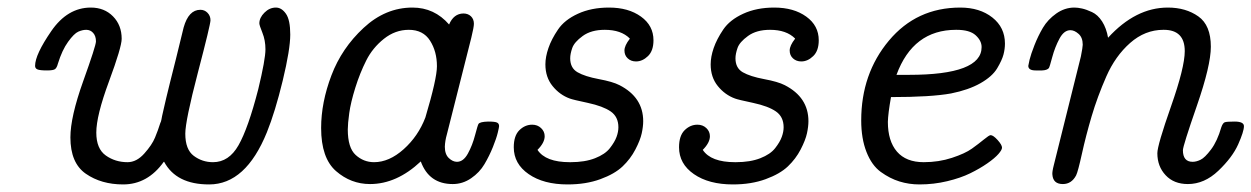

<svg xmlns="http://www.w3.org/2000/svg" viewBox="-20 -484 3324 510"><path d="M73.2 -309.1Q73.2 -338.9 116.2 -401.4Q159.2 -463.9 221.2 -463.9Q257.3 -463.9 280.3 -440.4Q303.2 -417 303.2 -380.9Q303.2 -358.9 269.5 -267.8Q235.8 -176.8 235.8 -131.8Q235.8 -88.9 261 -71Q286.1 -53.2 318.8 -53.2Q342.8 -53.2 363.3 -76.2Q383.8 -99.1 391.8 -118.7Q399.9 -138.2 405.8 -157.2Q406.7 -159.2 407.5 -161.1Q408.2 -163.1 408.7 -166Q409.2 -168.9 410.6 -176Q412.1 -183.1 414.6 -193.6Q417 -204.1 421.4 -223.1Q425.8 -242.2 431.9 -266.1Q438 -290 447.5 -328.1Q457 -366.2 467.8 -411.1Q481 -458 512.2 -458Q523.4 -458 531.2 -450Q539.1 -441.9 539.1 -430.2Q539.1 -418.9 505.6 -291Q472.2 -163.1 472.2 -128.9Q472.2 -86.9 494.6 -70.1Q517.1 -53.2 545.9 -53.2Q587.9 -53.2 613.5 -98.1Q639.2 -143.1 666 -247.1Q685.1 -326.2 685.1 -353Q685.1 -377 677 -397Q668.9 -417 668.9 -421.9Q668.9 -437 682.4 -450.4Q695.8 -463.9 712.9 -463.9Q728 -463.9 739.5 -447.5Q751 -431.2 751 -392.1Q751 -353 731 -270Q710.9 -187 689 -132.8Q632.8 5.9 535.6 5.9Q535.6 5.9 535.2 5.9Q448.2 5.9 416 -54.2H415Q372.1 5.9 307.1 5.9Q249 5.9 208 -22.5Q167 -50.8 167 -119.1Q167 -173.3 200.9 -268.1Q234.9 -362.8 234.9 -374Q234.9 -388.2 227.5 -396.5Q220.2 -404.8 209 -404.8Q199.2 -404.8 188 -399.9Q176.8 -395 160.9 -373Q145 -351.1 133.8 -314.9Q130.9 -303.7 126 -300.3Q121.1 -296.9 105 -296.9Q85.9 -296.9 79.6 -299.6Q73.2 -302.2 73.2 -309.1Z M833 -144Q833 -211.9 860.4 -283.9Q887.7 -356 945.8 -409.9Q1003.9 -463.9 1075.7 -463.9Q1133.8 -463.9 1172.9 -418.9Q1185.1 -447.8 1210.9 -448.2Q1223.1 -448.2 1231 -440.7Q1238.8 -433.1 1238.8 -420.9Q1238.8 -412.1 1231.9 -383.8L1167 -127Q1162.1 -109.9 1161.6 -94.2Q1161.6 -74.2 1172.1 -64.2Q1182.6 -54.2 1193.8 -54.2Q1210.9 -54.2 1222.9 -76.2Q1234.9 -98.1 1241.9 -125Q1249 -151.9 1251 -154.8Q1254.9 -160.6 1276.9 -161.1Q1294.9 -161.1 1300.3 -158.4Q1305.7 -155.8 1305.7 -148.9Q1305.7 -146 1302.2 -131.6Q1298.8 -117.2 1289.3 -93.5Q1279.8 -69.8 1266.8 -47.9Q1253.9 -25.9 1231.4 -10.5Q1209 4.9 1182.6 4.9Q1119.6 4.9 1097.7 -55.2Q1033.7 4.9 962.9 4.9Q912.1 4.9 872.6 -29.5Q833 -64 833 -144ZM903.8 -140.1Q903.8 -91.3 924.8 -72.3Q945.8 -53.2 973.6 -53.2Q1013.7 -53.2 1052.2 -87.6Q1090.8 -122.1 1109.9 -171.9Q1140.6 -274.9 1140.6 -308.1Q1140.6 -347.2 1122.3 -376Q1104 -404.8 1065.9 -404.8Q1029.8 -404.8 999.8 -380.9Q969.7 -356.9 952.9 -323.5Q936 -290 923.8 -251Q911.6 -211.9 907.7 -183.6Q903.8 -155.3 903.8 -140.1Z M1344.7 -92.8Q1344.7 -123.5 1359.6 -138.2Q1374.5 -152.8 1393.6 -152.8Q1407.7 -152.8 1417.2 -143.8Q1426.8 -134.8 1426.8 -122.1Q1426.8 -105 1407.7 -85.9Q1429.2 -53.2 1493.7 -53.2Q1494.6 -53.2 1495.6 -53.2Q1533.7 -53.2 1560.5 -63.7Q1587.4 -74.2 1600.1 -90.6Q1612.8 -106.9 1617.7 -120.4Q1622.6 -133.8 1622.6 -146Q1622.6 -173.8 1602.1 -188Q1581.5 -202.1 1541.5 -210.7Q1501.5 -219.2 1493.7 -222.2Q1466.8 -231.9 1447.8 -255.4Q1428.7 -278.8 1428.7 -313Q1428.7 -333 1436.8 -356.4Q1444.8 -379.9 1462.2 -405.5Q1479.5 -431.2 1515.1 -447.5Q1550.8 -463.9 1597.7 -463.9Q1649.4 -463.9 1682.6 -439.9Q1715.8 -416 1715.8 -377Q1715.8 -349.1 1701.2 -335Q1686.5 -320.8 1669.4 -320.8Q1656.2 -320.8 1647.5 -328.9Q1638.7 -336.9 1638.7 -349.9Q1638.7 -362.8 1652.8 -380.9V-381.8Q1629.9 -404.8 1586.4 -404.8Q1550.3 -404.8 1527.8 -388.4Q1505.4 -372.1 1500 -356.4Q1494.6 -340.8 1494.6 -329.1Q1494.6 -303.2 1514.2 -292Q1533.7 -280.8 1570.6 -273.9Q1607.4 -267.1 1625.5 -257.8Q1688.5 -225.6 1688.5 -162.1Q1688.5 -147.9 1684.6 -129.9Q1680.7 -111.8 1667.7 -86.9Q1654.8 -62 1633.8 -42Q1612.8 -22 1574.7 -8.1Q1536.6 5.9 1487.8 5.9Q1423.8 5.9 1384.3 -21.5Q1344.7 -48.8 1344.7 -92.8Z M1783.7 -92.8Q1783.7 -123.5 1798.6 -138.2Q1813.5 -152.8 1832.5 -152.8Q1846.7 -152.8 1856.2 -143.8Q1865.7 -134.8 1865.7 -122.1Q1865.7 -105 1846.7 -85.9Q1868.2 -53.2 1932.6 -53.2Q1933.6 -53.2 1934.6 -53.2Q1972.7 -53.2 1999.5 -63.7Q2026.4 -74.2 2039.1 -90.6Q2051.8 -106.9 2056.6 -120.4Q2061.5 -133.8 2061.5 -146Q2061.5 -173.8 2041 -188Q2020.5 -202.1 1980.5 -210.7Q1940.4 -219.2 1932.6 -222.2Q1905.8 -231.9 1886.7 -255.4Q1867.7 -278.8 1867.7 -313Q1867.7 -333 1875.7 -356.4Q1883.8 -379.9 1901.1 -405.5Q1918.5 -431.2 1954.1 -447.5Q1989.7 -463.9 2036.6 -463.9Q2088.4 -463.9 2121.6 -439.9Q2154.8 -416 2154.8 -377Q2154.8 -349.1 2140.1 -335Q2125.5 -320.8 2108.4 -320.8Q2095.2 -320.8 2086.4 -328.9Q2077.6 -336.9 2077.6 -349.9Q2077.6 -362.8 2091.8 -380.9V-381.8Q2068.8 -404.8 2025.4 -404.8Q1989.3 -404.8 1966.8 -388.4Q1944.3 -372.1 1939 -356.4Q1933.6 -340.8 1933.6 -329.1Q1933.6 -303.2 1953.1 -292Q1972.7 -280.8 2009.5 -273.9Q2046.4 -267.1 2064.5 -257.8Q2127.4 -225.6 2127.4 -162.1Q2127.4 -147.9 2123.5 -129.9Q2119.6 -111.8 2106.7 -86.9Q2093.8 -62 2072.8 -42Q2051.8 -22 2013.7 -8.1Q1975.6 5.9 1926.8 5.9Q1862.8 5.9 1823.2 -21.5Q1783.7 -48.8 1783.7 -92.8Z M2267.6 -164.1Q2267.6 -288.1 2341.1 -376Q2414.6 -463.9 2530.8 -463.9Q2582.5 -463.9 2616 -437.5Q2649.4 -411.1 2649.4 -368.2Q2649.4 -354 2645.5 -339.1Q2641.6 -324.2 2628.7 -302.5Q2615.7 -280.8 2584.2 -262.9Q2552.7 -245.1 2506.3 -235.8Q2453.1 -226.1 2346.7 -226.1Q2338.9 -182.1 2338.4 -160.2Q2338.4 -109.4 2362.5 -81.3Q2386.7 -53.2 2433.6 -53.2Q2473.6 -53.2 2508.5 -64.7Q2543.5 -76.2 2561.5 -89.1Q2579.6 -102.1 2593.5 -113.5Q2607.4 -125 2611.3 -125Q2618.2 -125 2629.9 -112.1Q2641.6 -99.1 2641.6 -91.8Q2641.6 -85.9 2632.1 -75Q2622.6 -64 2602.5 -50Q2582.5 -36.1 2557.1 -23.7Q2531.7 -11.2 2496.1 -2.7Q2460.4 5.9 2422.4 5.9Q2394.5 5.9 2369.1 -2Q2343.8 -9.8 2319.6 -27.3Q2295.4 -44.9 2281.5 -80.6Q2267.6 -116.2 2267.6 -164.1ZM2361.3 -285.2H2394.5Q2587.4 -285.2 2587.4 -358.9Q2587.4 -376 2571.5 -390.4Q2555.7 -404.8 2520.5 -404.8Q2520 -404.8 2519.5 -404.8Q2405.3 -404.8 2361.3 -285.2Z M2711.4 -309.1Q2711.4 -311 2714.8 -325.4Q2718.3 -339.8 2727.8 -364Q2737.3 -388.2 2750.2 -410.2Q2763.2 -432.1 2785.6 -448Q2808.1 -463.9 2834 -463.9Q2842.8 -463.9 2854 -461.4Q2865.2 -459 2880.6 -451.9Q2896 -444.8 2907.5 -427Q2918.9 -409.2 2923.3 -383.8Q2996.6 -463.9 3082 -463.9Q3129.9 -463.9 3163.1 -440.4Q3196.3 -417 3196.3 -359.9Q3196.3 -310.1 3159.2 -203.1Q3122.1 -96.2 3122.1 -85Q3122.1 -54.2 3147.9 -54.2Q3157.7 -54.2 3168.9 -59.6Q3180.2 -64.9 3196.8 -86.9Q3213.4 -108.9 3224.1 -146Q3228 -157.2 3233.2 -159.2Q3238.3 -161.1 3259.3 -161.1Q3284.2 -161.1 3284.2 -148.9Q3284.2 -134.8 3268.8 -100.3Q3253.4 -65.9 3216.3 -30.5Q3179.2 4.9 3135.3 4.9Q3098.1 4.9 3076.2 -18.6Q3054.2 -42 3054.2 -77.1Q3054.2 -98.1 3090.6 -201.7Q3127 -305.2 3127 -348.1Q3127 -404.8 3071.3 -404.8Q3070.8 -404.8 3070.3 -404.8Q3021.5 -404.8 2981.9 -369.9Q2942.4 -335 2918.7 -281Q2895 -227.1 2879.6 -175Q2864.3 -123 2853.8 -75.4Q2843.3 -27.8 2838.4 -18.1Q2826.2 4.9 2803.2 4.9Q2777.3 4.9 2775.4 -20Q2774.4 -26.9 2779.3 -45.9L2851.1 -334Q2856 -358.9 2856 -365.2Q2856 -384.3 2845 -394Q2834 -403.8 2823.2 -403.8Q2806.2 -403.8 2794.2 -381.3Q2782.2 -358.9 2775.1 -332.5Q2768.1 -306.2 2766.1 -303.2Q2761.2 -297.4 2748 -296.9H2731Q2711.4 -296.9 2711.4 -309.1Z"/></svg>

Font: CMU Concrete
Style: Italic
Weight: 500
Italic angle: -14.04°
Version: Version 0.7.0